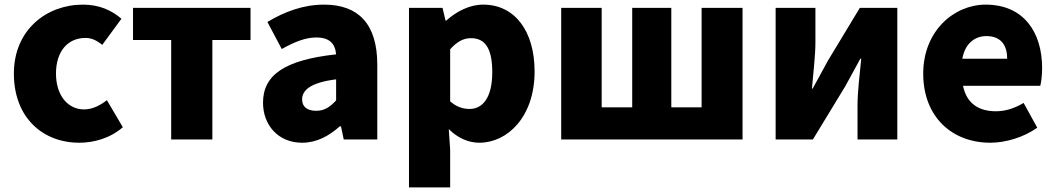

<svg xmlns="http://www.w3.org/2000/svg" viewBox="-20 -603 4567 830"><path d="M323 14C383 14 455 -4 511 -53L442 -170C413 -147 379 -130 343 -130C274 -130 222 -190 222 -285C222 -379 271 -439 350 -439C374 -439 396 -430 422 -409L505 -522C462 -559 408 -583 339 -583C180 -583 40 -473 40 -285C40 -96 163 14 323 14Z M720 0H898V-430H1063V-569H555V-430H720Z M1286 14C1349 14 1402 -15 1449 -57H1454L1466 0H1611V-323C1611 -501 1528 -583 1381 -583C1292 -583 1211 -553 1136 -508L1198 -391C1255 -423 1302 -441 1347 -441C1405 -441 1429 -414 1433 -368C1211 -344 1117 -279 1117 -159C1117 -64 1181 14 1286 14ZM1347 -124C1310 -124 1286 -140 1286 -173C1286 -213 1322 -246 1433 -260V-169C1407 -141 1383 -124 1347 -124Z M1748 207H1926V44L1920 -45C1958 -7 2004 14 2052 14C2174 14 2291 -98 2291 -294C2291 -469 2205 -583 2069 -583C2010 -583 1954 -554 1909 -514H1906L1893 -569H1748ZM2010 -132C1983 -132 1954 -140 1926 -165V-390C1956 -423 1983 -438 2016 -438C2079 -438 2108 -391 2108 -291C2108 -177 2064 -132 2010 -132Z M2406 0H3190V-569H3013V-139H2882V-569H2713V-139H2581V-569H2406Z M3333 0H3494L3634 -230C3652 -262 3680 -315 3699 -349H3703C3696 -279 3687 -204 3687 -148V0H3859V-569H3697L3558 -339C3541 -306 3511 -254 3493 -220H3490C3496 -289 3505 -365 3505 -421V-569H3333Z M4261 14C4327 14 4405 -9 4464 -51L4405 -158C4364 -134 4326 -122 4285 -122C4213 -122 4159 -154 4143 -232H4477C4481 -246 4485 -277 4485 -309C4485 -464 4405 -583 4241 -583C4104 -583 3971 -469 3971 -285C3971 -96 4097 14 4261 14ZM4140 -349C4152 -416 4195 -447 4244 -447C4309 -447 4334 -405 4334 -349Z"/></svg>

Font: Noto Sans CJK HK Black
Style: Regular
Weight: 900
Designer: Ryoko NISHIZUKA 西塚涼子 (kana, bopomofo & ideographs); Paul D. Hunt (Latin, Greek & Cyrillic); Sandoll Communications 산돌커뮤니
Foundry: Adobe
Version: Version 2.004;hotconv 1.0.118;makeotfexe 2.5.65603